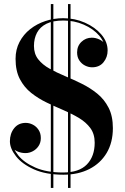

<svg xmlns="http://www.w3.org/2000/svg" viewBox="-20 -850 618 950"><path d="M294 14.5Q207 14.5 148 -12Q89 -38.5 59 -77Q29 -115.5 29 -151Q29 -189 50 -215.5Q71 -242 107.5 -242Q125 -242 142 -233.5Q159 -225 170.5 -208Q182 -191 182 -167Q182 -144.5 171 -127.8Q160 -111 142.5 -101.8Q125 -92.5 106 -92.5Q87.5 -92.5 70 -99.2Q52.5 -106 41.2 -119Q30 -132 30 -151L42 -149Q42 -116.5 70.5 -81Q99 -45.5 154.8 -21Q210.5 3.5 291.5 3.5Q371.5 3.5 410 -36.5Q448.5 -76.5 448.5 -144Q448.5 -187 427.2 -216Q406 -245 371 -266Q336 -287 294.5 -304.8Q253 -322.5 211.2 -342.5Q169.5 -362.5 134.5 -390.2Q99.5 -418 78.2 -458.8Q57 -499.5 57 -559Q57 -605 76.5 -642.2Q96 -679.5 129.2 -705.8Q162.5 -732 204.8 -746Q247 -760 293 -760Q350 -760 400.2 -737.8Q450.5 -715.5 481.5 -679.2Q512.5 -643 512.5 -600Q512.5 -567 492.2 -542Q472 -517 435.5 -517Q418 -517 401 -525.5Q384 -534 372.8 -550.5Q361.5 -567 361.5 -590.5Q361.5 -622.5 383 -643Q404.5 -663.5 434.5 -663.5Q453 -663.5 470.8 -655.2Q488.5 -647 500 -632.8Q511.5 -618.5 511.5 -600H500Q500 -640 470.8 -673.8Q441.5 -707.5 394.5 -728Q347.5 -748.5 294 -748.5Q242 -748.5 210 -732.5Q178 -716.5 163 -688Q148 -659.5 148 -622.5Q148 -583.5 169 -556.8Q190 -530 225 -510.5Q260 -491 301.8 -473.5Q343.5 -456 385 -435.5Q426.5 -415 461.2 -386.8Q496 -358.5 517.2 -317.2Q538.5 -276 538.5 -216Q538.5 -145 507.8 -93.2Q477 -41.5 421.8 -13.5Q366.5 14.5 294 14.5ZM231.5 80V-830H244V80ZM316.5 80V-830H329V80Z"/></svg>

Font: Bodoni Moda 18pt SemiBold
Style: Regular
Weight: 600
Designer: Owen Earl
Foundry: indestructible type
Version: Version 2.005